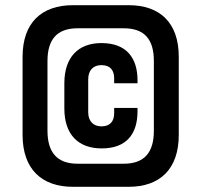

<svg xmlns="http://www.w3.org/2000/svg" viewBox="-20 -720 776 740"><path d="M67 -501V-200C67 -68 141 0 261 0H476C596 0 669 -68 669 -200V-501C669 -633 596 -700 476 -700H261C141 -700 67 -633 67 -501ZM163 -485C163 -567 199 -611 279 -611H457C538 -611 573 -567 573 -485V-216C573 -134 538 -89 457 -89H279C199 -89 163 -134 163 -216ZM228 -399V-302C228 -201 282 -148 372 -148C466 -148 510 -202 510 -291V-304H420V-284C420 -253 405 -233 371 -233C339 -233 320 -254 320 -287V-414C320 -448 338 -469 371 -469C406 -469 420 -448 420 -418V-399H510V-411C510 -496 468 -554 371 -554C282 -554 228 -500 228 -399Z"/></svg>

Font: Space Text SemiBold
Style: Regular
Weight: 600
Designer: Florian Karsten (Space Text), Colophon Foundry (Space Mono)
Foundry: Florian Karsten
Version: Version 1.003;PS 001.003;hotconv 1.0.88;makeotf.lib2.5.64775